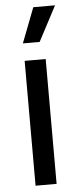

<svg xmlns="http://www.w3.org/2000/svg" viewBox="-54 -780 323 809"><g transform="rotate(-5 107.5 -375.0)"><path d="M63 0V-528H152V0ZM133 -602H62L119 -750H211Z"/></g></svg>

Font: Bricolage Grotesque 12pt Condensed
Style: Regular
Weight: 400
Width: 3
Designer: Mathieu Triay
Foundry: Atelier Triay
Version: Version 1.001; ttfautohint (v1.8.4.7-5d5b);gftools[0.9.33.de